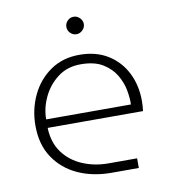

<svg xmlns="http://www.w3.org/2000/svg" viewBox="-78 -755 734 823"><g transform="rotate(-10 288.5 -343.5)"><path d="M341 0Q260 0 195.5 -29.5Q131 -59 93 -116Q55 -173 55 -255Q55 -326 84 -387Q113 -448 166.5 -485Q220 -522 293 -522Q365 -522 416.5 -490Q468 -458 495.5 -403.5Q523 -349 523 -281Q523 -258 520 -237H105Q107 -173 139 -129.5Q171 -86 223 -64Q275 -42 335 -42H460V0ZM105 -274H474Q475 -299 469 -334Q463 -369 443.5 -402.5Q424 -436 387.5 -458.5Q351 -481 291 -481Q233 -481 191.5 -449.5Q150 -418 127.5 -370.5Q105 -323 105 -274ZM297 -611Q281 -611 270 -622.5Q259 -634 259 -649Q259 -664 270 -675.5Q281 -687 297 -687Q312 -687 323.5 -675.5Q335 -664 335 -649Q335 -634 323.5 -622.5Q312 -611 297 -611Z"/></g></svg>

Font: MuseoModerno ExtraLight
Style: Regular
Weight: 200
Designer: Pablo Cosgaya, Héctor Gatti, Marcela Romero, and the Authors of The MuseoModerno Project.
Foundry: Omnibus-Type Team
Version: Version 1.001